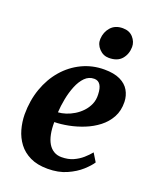

<svg xmlns="http://www.w3.org/2000/svg" viewBox="-149 -886 804 985"><g transform="rotate(20 253.0 -393.0)"><path d="M453 -103.5Q439.5 -82.5 409.8 -55.5Q380 -28.5 335.2 -8.5Q290.5 11.5 231.5 11.5Q175 11.5 135.8 -7.5Q96.5 -26.5 72.5 -58.5Q48.5 -90.5 37.5 -130Q26.5 -169.5 26 -211Q26 -287 49 -352Q72 -417 113.5 -465Q155 -513 211.2 -540Q267.5 -567 332.5 -567Q385.5 -567 419 -551Q452.5 -535 468.5 -507.2Q484.5 -479.5 485.5 -445.5Q486.5 -397.5 466.8 -361.5Q447 -325.5 414 -300Q381 -274.5 340.5 -258.2Q300 -242 258.8 -234Q217.5 -226 182.5 -225.5Q182 -189 187.8 -160.2Q193.5 -131.5 205.5 -111.2Q217.5 -91 235.8 -80Q254 -69 278 -69Q314 -69 341.5 -81.2Q369 -93.5 389.8 -111.8Q410.5 -130 425.5 -148.5ZM300 -504.5Q270.5 -504.5 249.2 -483Q228 -461.5 214 -427Q200 -392.5 192.5 -353.5Q185 -314.5 183 -279Q202.5 -280 225 -287.2Q247.5 -294.5 269 -307.5Q290.5 -320.5 308.2 -339.2Q326 -358 336.5 -382Q347 -406 345.5 -435.5Q344.5 -470 333 -487.2Q321.5 -504.5 300 -504.5ZM332.5 -630.5Q301.5 -630.5 279.2 -654Q257 -677.5 258.5 -707.5Q260.5 -745.5 284 -772Q307.5 -798.5 349 -798.5Q385 -798.5 405.5 -775.5Q426 -752.5 426 -724Q425.5 -685 402.5 -657.8Q379.5 -630.5 332.5 -630.5Z"/></g></svg>

Font: Merriweather 28pt ExtraBold
Style: Italic
Weight: 800
Italic angle: -7.8°
Version: Version 2.101